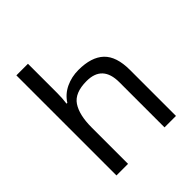

<svg xmlns="http://www.w3.org/2000/svg" viewBox="-206 -895 1031 1031"><g transform="rotate(-45 309.0 -380.0)"><path d="M173 -537Q173 -497 168 -462H174Q200 -503 244.5 -524Q289 -545 341 -545Q439 -545 488 -498.5Q537 -452 537 -349V0H450V-343Q450 -472 330 -472Q240 -472 206.5 -421.5Q173 -371 173 -277V0H85V-760H173Z"/></g></svg>

Font: Noto Sans Multani
Style: Regular
Weight: 400
Designer: Monotype Design Team
Foundry: Monotype Imaging Inc.
Version: Version 2.002; ttfautohint (v1.8.4.7-5d5b)